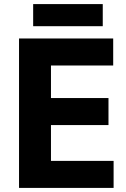

<svg xmlns="http://www.w3.org/2000/svg" viewBox="-20 -918 618 938"><path d="M142 -790V-898H482V-790ZM73 0V-730H533V-598H229V-439H510V-307H229V-132H535V0Z"/></svg>

Font: Freely
Style: Bold
Weight: 700
Designer: Kris Sowersby
Foundry: Klim Type Foundry
Version: Version 1.006;hotconv 1.0.113;makeotfexe 2.5.65598;200799169